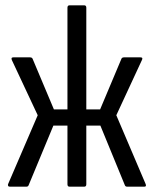

<svg xmlns="http://www.w3.org/2000/svg" viewBox="-20 -703 579 723"><path d="M17 0Q12 0 10.5 -3.5Q9 -7 11 -11L122 -269L25 -476Q20 -487 30 -487H93Q101 -487 103 -481L183 -291H234V-674Q234 -683 242 -683H297Q305 -683 305 -674V-291H357L437 -481Q439 -487 447 -487H509Q520 -487 514 -476L418 -269L528 -11Q533 0 523 0H459Q452 0 450 -6L358 -230H305V-9Q305 0 297 0H242Q234 0 234 -9V-230H181L88 -6Q86 0 79 0Z"/></svg>

Font: Sofia Sans Cond
Style: Regular
Weight: 400
Width: 3
Designer: Botio Nikoltchev, Ani Petrova
Foundry: lettersoup
Version: Version 4.100; ttfautohint (v1.8.3)